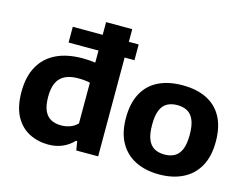

<svg xmlns="http://www.w3.org/2000/svg" viewBox="-108 -988 1524 1178"><g transform="rotate(15 654.0 -399.0)"><path d="M239.5 -627.5V-727.5H658V-627.5ZM280 9.5Q214 9.5 159 -18.5Q104 -46.5 71.2 -106.2Q38.5 -166 38.5 -262Q38.5 -357 74.8 -422.8Q111 -488.5 180.2 -522.5Q249.5 -556.5 349 -556.5Q370.5 -556.5 391.2 -555Q412 -553.5 429.5 -551V-808H595.5V0H456.5L447 -57H439Q412 -27 371.8 -8.8Q331.5 9.5 280 9.5ZM326.5 -124.5Q354.5 -124.5 382 -134Q409.5 -143.5 429.5 -165V-423.5Q414.5 -427 394.8 -429Q375 -431 354.5 -431Q279 -431 241.8 -393.8Q204.5 -356.5 204.5 -274Q204.5 -218 219.8 -185.2Q235 -152.5 262.2 -138.5Q289.5 -124.5 326.5 -124.5Z M984.5 10.5Q897.5 10.5 833.5 -21.5Q769.5 -53.5 734.2 -116.5Q699 -179.5 699 -273Q699 -366 733 -429Q767 -492 831 -523.8Q895 -555.5 984.5 -555.5Q1074 -555.5 1138 -523.8Q1202 -492 1235.8 -429.2Q1269.5 -366.5 1269.5 -273Q1269.5 -180 1234.5 -117Q1199.5 -54 1135.2 -21.8Q1071 10.5 984.5 10.5ZM984.5 -116Q1022 -116 1048.8 -131Q1075.5 -146 1089.8 -180.5Q1104 -215 1104 -272.5Q1104 -330.5 1089.8 -365Q1075.5 -399.5 1048.8 -414.5Q1022 -429.5 984.5 -429.5Q946.5 -429.5 919.8 -414.5Q893 -399.5 879 -365.5Q865 -331.5 865 -273.5Q865 -215.5 879 -181Q893 -146.5 919.8 -131.2Q946.5 -116 984.5 -116Z"/></g></svg>

Font: Encode Sans SemiExpanded
Style: Bold
Weight: 700
Width: 6
Designer: Multiple Designers
Foundry: Impallari Type
Version: Version 3.002